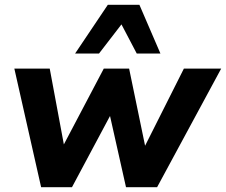

<svg xmlns="http://www.w3.org/2000/svg" viewBox="-20 -783 945 803"><path d="M152 0 40 -496H188L251 -158H236L414 -496H520L590 -158H579L749 -496H905L637 0H507L428 -352H469L281 0ZM294 -559 431 -763H563L651 -559H552L488 -681L394 -559Z"/></svg>

Font: Nunito Sans 10pt ExtraBold
Style: Italic
Weight: 800
Italic angle: -9°
Designer: Vernon Adams
Foundry: Vernon Adams
Version: Version 3.101;gftools[0.9.27]